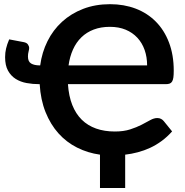

<svg xmlns="http://www.w3.org/2000/svg" viewBox="-20 -754 906 941"><path d="M313 -341.5Q317 -283 334.2 -239.5Q351.5 -196 380.8 -167.2Q410 -138.5 450.8 -124Q491.5 -109.5 543 -109.5Q586 -109.5 617.8 -119.8Q649.5 -130 673.8 -142.5Q698 -155 716.2 -165.2Q734.5 -175.5 751 -175.5Q761.5 -175.5 769.5 -171.2Q777.5 -167 783 -160L823.5 -110Q799.5 -83 772.2 -63Q745 -43 715.8 -29.5Q686.5 -16 655.5 -7.8Q624.5 0.5 593.5 4V167.5H470V4Q409.5 -4.5 357.5 -30.8Q305.5 -57 266.5 -100.5Q227.5 -144 203.2 -204.5Q179 -265 174.5 -341.5H172.5Q140.5 -341.5 110.5 -347Q80.5 -352.5 57 -367.2Q33.5 -382 19.2 -407.8Q5 -433.5 5 -474Q5 -496 9.8 -516.2Q14.5 -536.5 25 -561L96.5 -547.5Q111.5 -544.5 117.2 -535.5Q123 -526.5 123 -519.5Q123 -512 120 -501.2Q117 -490.5 117 -477Q117 -452 132.5 -442.8Q148 -433.5 175 -433.5H177Q185.5 -497.5 212.8 -552.2Q240 -607 284 -647.2Q328 -687.5 387.5 -710.5Q447 -733.5 519.5 -733.5Q587.5 -733.5 644.8 -711.8Q702 -690 743.5 -648.2Q785 -606.5 808.2 -545.8Q831.5 -485 831.5 -407.5Q831.5 -387.5 829.8 -374.8Q828 -362 823.5 -354.5Q819 -347 811.2 -344.2Q803.5 -341.5 792 -341.5ZM701 -433.5Q701 -474.5 688.8 -509.2Q676.5 -544 653 -569.2Q629.5 -594.5 595.8 -608.5Q562 -622.5 518.5 -622.5Q474.5 -622.5 439.5 -609.2Q404.5 -596 379 -571.2Q353.5 -546.5 337.8 -511.5Q322 -476.5 316 -433.5Z"/></svg>

Font: Lato
Style: Bold
Weight: 700
Designer: Lukasz Dziedzic with Adam Twardoch and Botio Nikoltchev
Foundry: tyPoland Lukasz Dziedzic
Version: Version 2.010; 2014-09-01; http://www.latofonts.com/; ttfaut